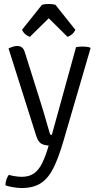

<svg xmlns="http://www.w3.org/2000/svg" viewBox="-20 -729 492 967"><path d="M299 -17Q275.5 63.5 250 115.5Q224.5 167.5 186.8 192.8Q149 218 89 218Q69 218 45 213.8Q21 209.5 7.5 204.5Q7 191 12.2 175.5Q17.5 160 24.5 151.5Q34.5 155 53.8 158.2Q73 161.5 90 161.5Q128 161.5 152.2 143.5Q176.5 125.5 192.5 92.5Q208.5 59.5 222 14.5L225 4Q199.5 2.5 185.5 -7.2Q171.5 -17 162.5 -44.5L23 -485Q37 -491.5 47.5 -494.5Q58 -497.5 67 -497.5Q80 -497.5 90 -490.5Q100 -483.5 106 -463L185 -212Q193.5 -185.5 201.8 -157.2Q210 -129 217.5 -103Q225 -77 231 -56.5Q233 -49.5 241 -49.5L363 -491.5Q370.5 -493 379.5 -493.8Q388.5 -494.5 397.5 -494.5Q407.5 -494.5 417 -493.2Q426.5 -492 434 -489.5L436 -486ZM259 -705 359.5 -579Q353.5 -565.5 342.2 -556Q331 -546.5 320 -543.5L225.5 -637L130.5 -543.5Q119.5 -546.5 108.2 -556Q97 -565.5 91 -579L191.5 -705Q198 -707 207 -708Q216 -709 225.5 -709Q234.5 -709 243.5 -708Q252.5 -707 259 -705Z"/></svg>

Font: Signika Light
Style: Regular
Weight: 300
Designer: Anna Giedry
Foundry: Anna Giedry
Version: Version 2.000